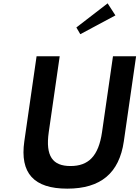

<svg xmlns="http://www.w3.org/2000/svg" viewBox="-20 -1136 832 1146"><path d="M435.8 -972.1 459.3 -931.9 668.9 -1044.1 622.4 -1116ZM654.3 -800 589.1 -348C568.3 -203.2 507.3 -145 400.9 -145C294.5 -145 250.3 -203.2 271.1 -348L336.3 -800H198.3L125.2 -293C97.7 -101.9 182.4 -10 381.4 -10C580.5 -10 691.7 -101.9 719.2 -293L792.3 -800Z"/></svg>

Font: Hussar Ekologiczny
Style: Regular
Weight: 400
Foundry: Cannot Into Space Fonts
Version: Version 0.97